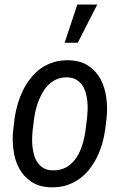

<svg xmlns="http://www.w3.org/2000/svg" viewBox="-20 -798 532 828"><path d="M399.4 -778.3H313.5L258.8 -613.8H315.4ZM43 -287.6 37.1 -238.8C33.7 -210 34.2 -180.7 38.1 -151.4C41.5 -122.1 49.8 -95.7 62.5 -72.3C75.2 -48.3 92.8 -29.3 115.2 -14.2C137.7 1 166 8.8 199.7 9.8C223.6 10.3 245.6 7.8 265.6 1.5C285.6 -4.9 303.7 -13.7 319.8 -24.9C335.9 -36.1 350.6 -49.8 363.8 -65.9C376.5 -82 387.7 -99.1 397 -117.7C406.2 -136.2 414.1 -155.8 420.4 -176.8C426.3 -197.3 430.7 -217.8 433.6 -238.8L439.5 -288.6C442.9 -317.9 442.4 -347.2 438.5 -376.5C434.6 -405.8 426.3 -432.1 414.1 -456.1C401.4 -479.5 383.8 -499 361.3 -514.2C338.9 -529.3 310.5 -537.1 276.9 -538.1C252.9 -538.6 231.4 -536.1 211.4 -529.8C191.4 -523.4 172.9 -514.6 156.7 -503.4C140.6 -491.7 126 -478 113.3 -461.9C100.1 -445.8 88.9 -428.2 79.6 -409.2C70.3 -390.1 62.5 -370.6 56.6 -350.1C50.3 -329.1 45.9 -308.6 43 -287.6ZM121.1 -238.3 127.4 -288.6C128.9 -301.3 131.8 -314.5 135.3 -328.6C138.7 -342.3 143.6 -356 148.9 -369.1C154.3 -382.3 160.6 -394.5 168.5 -406.7C175.8 -418.5 184.6 -428.7 194.8 -437.5C205.1 -446.3 216.3 -453.1 229 -458C241.7 -462.9 255.9 -464.8 271.5 -464.4C286.1 -463.9 298.3 -460.4 308.6 -454.6C318.8 -448.7 327.1 -440.9 334 -431.6C340.3 -422.4 345.7 -411.6 349.1 -399.9C352.5 -387.7 355 -375.5 356.4 -362.8C357.9 -349.6 358.4 -336.9 357.9 -324.2C357.4 -311.5 356.4 -299.8 355.5 -289.1L349.1 -238.8C346.7 -218.3 342.3 -197.3 335.9 -176.3C329.6 -155.3 321.3 -136.2 310.1 -119.1C298.8 -102.1 284.7 -87.9 267.6 -77.6C250.5 -67.4 229.5 -62.5 204.6 -63.5C189.9 -64 177.7 -67.4 167.5 -73.2C157.2 -79.1 148.9 -86.9 142.6 -96.2C136.2 -105.5 130.9 -115.7 127.4 -127.9C124 -139.6 121.6 -151.9 120.1 -165C118.7 -177.7 118.2 -190.4 118.7 -203.1C119.1 -215.3 119.6 -227.1 121.1 -238.3Z"/></svg>

Font: Roboto Condensed
Style: Italic
Weight: 400
Designer: Google
Version: Version 1.000;PS 001.000;hotconv 1.0.88;makeotf.lib2.5.64775